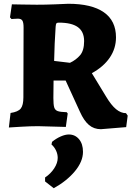

<svg xmlns="http://www.w3.org/2000/svg" viewBox="-20 -669 698 1018"><path d="M404 -76 328 -242H264L263 -149Q263 -114 267.5 -99.5Q272 -85 286 -80Q300 -75 334 -74L339 -67L329 4L182 0Q141 0 91.5 3Q42 6 27 7L36 -70Q76 -76 90 -93.5Q104 -111 104 -153L105 -523Q105 -550 98.5 -560Q92 -570 75 -570Q64 -570 54 -569Q44 -568 41 -568L33 -577L43 -646Q58 -646 97.5 -645Q137 -644 175 -644Q220 -644 271 -646Q322 -648 342 -649Q466 -649 530.5 -604Q595 -559 595 -471Q595 -412 562 -363.5Q529 -315 467 -281L543 -156Q570 -111 595.5 -90Q621 -69 648 -69L657 -56L649 5L515 16Q478 16 451.5 -6.5Q425 -29 404 -76ZM426 -451Q426 -501 393 -525Q360 -549 292 -549Q282 -549 279 -545Q276 -541 275 -527Q269 -441 267 -346L351 -336Q383 -351 404.5 -376Q426 -401 426 -451ZM219 293V272Q249 252 267.5 223.5Q286 195 286 168Q286 148 277 129Q268 110 253 97L256 83Q278 65 302 54.5Q326 44 345 44Q378 44 399 69Q420 94 420 136Q420 187 377.5 238.5Q335 290 265 329Z"/></svg>

Font: Alegreya SC ExtraBold
Style: Regular
Weight: 800
Designer: Juan Pablo del Peral
Foundry: Huerta Tipografica
Version: Version 2.007; ttfautohint (v1.6)